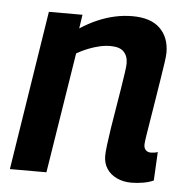

<svg xmlns="http://www.w3.org/2000/svg" viewBox="-45 -595 627 649"><g transform="rotate(5 268.5 -270.5)"><path d="M96 -541H210L203 -494Q232 -513 261 -525.5Q290 -538 319.5 -544.5Q349 -551 379 -551Q441 -551 472.5 -520.5Q504 -490 504 -438Q504 -428 500.5 -403Q497 -378 491.5 -344.5Q486 -311 480.5 -275.5Q475 -240 469.5 -207.5Q464 -175 460.5 -152Q457 -129 457 -122Q457 -110 463.5 -103.5Q470 -97 481 -97Q487 -97 493 -98Q499 -99 504 -101L499 -4Q484 3 463.5 6.5Q443 10 424 10Q396 10 374 -0.5Q352 -11 340 -29.5Q328 -48 328 -73Q328 -85 331 -109.5Q334 -134 339 -166.5Q344 -199 350 -234Q356 -269 361 -301Q366 -333 369.5 -356.5Q373 -380 373 -390Q373 -415 359 -429.5Q345 -444 314 -444Q295 -444 276 -439.5Q257 -435 238 -427.5Q219 -420 200 -409L135 0H11Z"/></g></svg>

Font: Georama ExtraCondensed Thin SemiBold
Style: Italic
Weight: 600
Italic angle: -9°
Version: Version 1.001